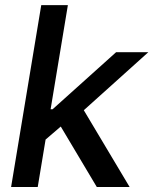

<svg xmlns="http://www.w3.org/2000/svg" viewBox="-20 -748 613 768"><path d="M152.8 -181.6 174.3 -311H190.4L444.3 -539.1H573.2L283.2 -278.3H265.6ZM24.4 0 145 -727.5H251.5L130.9 0ZM367.2 0 215.3 -254.9 301.8 -329.6 498.5 0Z"/></svg>

Font: Inter 18pt Medium
Style: Italic
Weight: 500
Italic angle: -9.3988°
Designer: Rasmus Andersson
Foundry: rsms
Version: Version 4.001;git-66647c0bb